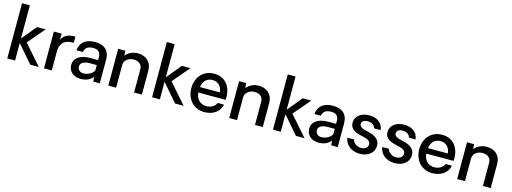

<svg xmlns="http://www.w3.org/2000/svg" viewBox="-9 -1630 6722 2519"><g transform="rotate(15 3352.5 -370.5)"><path d="M70 -1H176V-240L382 0H499L262 -270L458 -500H341L176 -300V-751H70Z M860 -509C743 -513 693 -460 675 -414V-500H569V0H675V-266C675 -379 749 -430 860 -425Z M1059 9C1136 12 1198 -16 1232 -63L1239 0H1327V-323C1327 -451 1246 -508 1129 -508C985 -508 927 -430 919 -340H1007C1014 -402 1062 -426 1125 -426C1191 -426 1227 -397 1227 -325V-289H1117C980 -289 902 -226 902 -140C902 -48 970 6 1059 9ZM1084 -70C1039 -70 1005 -99 1005 -144C1005 -186 1043 -220 1132 -221H1227V-147C1202 -98 1138 -70 1084 -70Z M1709 -510C1643 -510 1582 -481 1545 -434L1539 -500H1443V0H1549V-309C1549 -375 1610 -417 1679 -417C1747 -417 1793 -379 1793 -314V0H1899V-326C1899 -441 1822 -510 1709 -510Z M2037 -1H2143V-240L2349 0H2466L2229 -270L2425 -500H2308L2143 -300V-751H2037Z M2979 -253C2979 -406 2890 -511 2748 -511C2595 -511 2503 -397 2503 -250C2503 -102 2601 10 2747 10C2875 10 2957 -61 2973 -152H2888C2868 -97 2806 -72 2755 -72C2676 -72 2615 -123 2607 -218H2977C2979 -230 2979 -242 2979 -253ZM2747 -425C2825 -425 2871 -373 2880 -293H2609C2621 -371 2667 -425 2747 -425Z M3351 -510C3285 -510 3224 -481 3187 -434L3181 -500H3085V0H3191V-309C3191 -375 3252 -417 3321 -417C3389 -417 3435 -379 3435 -314V0H3541V-326C3541 -441 3464 -510 3351 -510Z M3679 -1H3785V-240L3991 0H4108L3871 -270L4067 -500H3950L3785 -300V-751H3679Z M4291 9C4368 12 4430 -16 4464 -63L4471 0H4559V-323C4559 -451 4478 -508 4361 -508C4217 -508 4159 -430 4151 -340H4239C4246 -402 4294 -426 4357 -426C4423 -426 4459 -397 4459 -325V-289H4349C4212 -289 4134 -226 4134 -140C4134 -48 4202 6 4291 9ZM4316 -70C4271 -70 4237 -99 4237 -144C4237 -186 4275 -220 4364 -221H4459V-147C4434 -98 4370 -70 4316 -70Z M4860 10C4974 10 5053 -55 5053 -148C5053 -248 4965 -280 4889 -298C4827 -312 4772 -325 4772 -372C4772 -413 4814 -432 4862 -429C4897 -427 4945 -410 4955 -361H5045C5035 -461 4952 -510 4854 -510C4748 -510 4664 -453 4664 -360C4664 -267 4750 -240 4828 -222C4895 -208 4948 -191 4948 -142C4948 -99 4915 -70 4857 -68C4799 -67 4749 -106 4740 -152H4650C4656 -79 4721 10 4860 10Z M5334 10C5448 10 5527 -55 5527 -148C5527 -248 5439 -280 5363 -298C5301 -312 5246 -325 5246 -372C5246 -413 5288 -432 5336 -429C5371 -427 5419 -410 5429 -361H5519C5509 -461 5426 -510 5328 -510C5222 -510 5138 -453 5138 -360C5138 -267 5224 -240 5302 -222C5369 -208 5422 -191 5422 -142C5422 -99 5389 -70 5331 -68C5273 -67 5223 -106 5214 -152H5124C5130 -79 5195 10 5334 10Z M6075 -253C6075 -406 5986 -511 5844 -511C5691 -511 5599 -397 5599 -250C5599 -102 5697 10 5843 10C5971 10 6053 -61 6069 -152H5984C5964 -97 5902 -72 5851 -72C5772 -72 5711 -123 5703 -218H6073C6075 -230 6075 -242 6075 -253ZM5843 -425C5921 -425 5967 -373 5976 -293H5705C5717 -371 5763 -425 5843 -425Z M6447 -510C6381 -510 6320 -481 6283 -434L6277 -500H6181V0H6287V-309C6287 -375 6348 -417 6417 -417C6485 -417 6531 -379 6531 -314V0H6637V-326C6637 -441 6560 -510 6447 -510Z"/></g></svg>

Font: Oakes Medium
Style: Regular
Weight: 500
Designer: Samuel Oakes
Foundry: Samuel Oakes
Version: Version 1.003;PS 001.003;hotconv 1.0.88;makeotf.lib2.5.64775